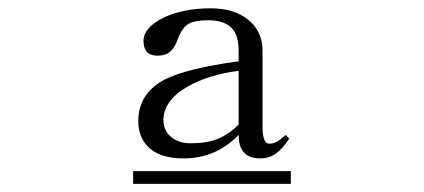

<svg xmlns="http://www.w3.org/2000/svg" viewBox="-20 -746 1040 471"><path d="M306.6 -326.2V-294.9H693.4V-326.2ZM689.5 -406.2 680.7 -415Q667 -402.3 657.2 -397.5Q649.4 -393.6 640.6 -393.6Q630.9 -393.6 627 -407.2Q624 -418 624 -439.5V-621.1Q624 -669.9 587.9 -698.2Q553.7 -725.6 497.1 -725.6Q428.7 -725.6 379.9 -702.1Q332 -677.7 332 -645.5Q332 -628.9 339.8 -619.1Q348.6 -609.4 366.2 -609.4Q386.7 -609.4 398.4 -620.1Q407.2 -627.9 414.1 -644.5Q424.8 -676.8 442.4 -687.5Q457 -696.3 491.2 -696.3Q529.3 -696.3 547.9 -677.7Q565.4 -660.2 565.4 -621.1V-595.7Q437.5 -578.1 383.8 -550.8Q319.3 -516.6 319.3 -449.2Q319.3 -406.2 347.7 -381.8Q376 -357.4 430.7 -357.4Q472.7 -357.4 508.8 -374Q540 -388.7 565.4 -415Q565.4 -389.6 575.2 -376Q587.9 -357.4 618.2 -357.4Q641.6 -357.4 659.2 -371.1Q673.8 -381.8 689.5 -406.2ZM565.4 -572.3V-440.4Q541 -416 513.7 -405.3Q487.3 -394.5 448.2 -394.5Q417 -394.5 398.4 -411.1Q380.9 -426.8 380.9 -451.2Q380.9 -499 439.5 -533.2Q490.2 -562.5 565.4 -572.3Z"/></svg>

Font: BatangChe
Style: Regular
Weight: 400
Monospace: yes
Version: Version 2.21